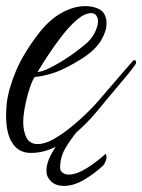

<svg xmlns="http://www.w3.org/2000/svg" viewBox="-30 -357 466 629"><path d="M71 144Q32 144 11 112.5Q-10 81 -10 23Q-10 13 -9.5 3Q-9 -7 -8 -18Q-2 -67 22.5 -125Q47 -183 98 -249Q132 -293 172 -315Q212 -337 249 -337Q275 -337 295 -327Q319 -314 319 -280Q319 -255 301 -224.5Q283 -194 240 -166Q183 -130 145 -118Q107 -106 84 -105Q76 -94 68 -70.5Q60 -47 54.5 -21.5Q49 4 47 24Q47 28 46.5 32.5Q46 37 46 42Q46 72 56.5 93.5Q67 115 94 115Q118 115 148 97.5Q178 80 207.5 55.5Q237 31 259.5 8.5Q282 -14 291 -25L365 -111L405 -157Q408 -160 410 -160Q416 -160 416 -152Q416 -149 411 -142Q401 -128 388.5 -113Q376 -98 365 -85Q351 -69 330.5 -44Q310 -19 287.5 8Q265 35 244 55Q206 92 162.5 118Q119 144 71 144ZM93 -121Q107 -122 128 -132Q149 -142 172 -156Q195 -170 214.5 -184.5Q234 -199 246 -209Q269 -227 280 -249Q291 -271 291 -287Q291 -298 285.5 -306Q280 -314 269 -314Q248 -314 223.5 -293.5Q199 -273 174.5 -241.5Q150 -210 128.5 -177.5Q107 -145 93 -121ZM180 252Q152 252 137 237Q122 222 122 203Q122 179 136 152Q150 125 168 102.5Q186 80 197 71Q203 65 214 65Q219 65 222 68Q225 71 220 77Q202 99 184.5 128Q167 157 167 193Q167 203 175.5 209Q184 215 195 215Q215 215 238 203Q261 191 282 175Q303 159 316 147Q319 151 319 158Q319 165 315 173.5Q311 182 308 185Q282 210 247 231Q212 252 180 252Z"/></svg>

Font: Birthstone Bounce
Style: Regular
Weight: 400
Designer: Robert E. Leuschke
Foundry: Rob Leuschke
Version: Version 1.010; ttfautohint (v1.8.3)